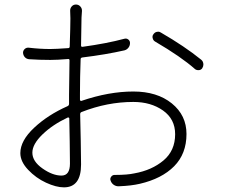

<svg xmlns="http://www.w3.org/2000/svg" viewBox="-20 -808 986 843"><path d="M250 -37.1Q287.1 -37.1 287.1 -89.8Q287.1 -113.3 286.1 -186.5Q285.2 -259.8 284.2 -288.1Q284.2 -290 282.2 -291.5Q280.3 -293 277.3 -292Q210.9 -260.7 166.5 -217.8Q122.1 -174.8 122.1 -137.7Q122.1 -99.6 166.5 -68.4Q210.9 -37.1 250 -37.1ZM331.1 -396.5V-370.1Q331.1 -367.2 333.5 -365.7Q335.9 -364.3 337.9 -365.2Q458 -406.2 565.4 -406.2Q669.9 -406.2 734.4 -354Q798.8 -301.8 798.8 -219.7Q798.8 -132.8 744.6 -78.1Q690.4 -23.4 593.8 -1Q555.7 7.8 502.9 9.8Q490.2 10.7 480 3.9Q469.7 -2.9 465.8 -14.6Q461.9 -23.4 467.8 -31.7Q473.6 -40 483.4 -40Q485.4 -40 487.3 -40Q539.1 -40 570.3 -46.9Q646.5 -60.5 697.8 -103.5Q749 -146.5 749 -218.8Q749 -285.2 695.8 -322.8Q642.6 -360.4 565.4 -360.4Q451.2 -360.4 338.9 -316.4Q332 -314.5 332 -306.6Q333 -268.6 334.5 -189.9Q335.9 -111.3 335.9 -85.9Q335.9 14.6 260.7 14.6Q226.6 14.6 182.1 -5.9Q137.7 -26.4 103.5 -62.5Q69.3 -98.6 69.3 -135.7Q69.3 -190.4 129.9 -247.1Q190.4 -303.7 276.4 -341.8Q283.2 -344.7 283.2 -352.5V-391.6Q283.2 -439.5 285.2 -543Q285.2 -549.8 278.3 -548.8Q231.4 -544.9 201.2 -544.9Q152.3 -544.9 108.4 -547.9Q96.7 -548.8 89.4 -556.6Q82 -564.5 81.1 -576.2Q81.1 -585.9 88.4 -592.8Q95.7 -599.6 106.4 -598.6Q155.3 -592.8 200.2 -592.8Q224.6 -592.8 279.3 -596.7Q286.1 -596.7 286.1 -604.5Q289.1 -692.4 289.1 -727.5Q289.1 -743.2 288.1 -758.8Q287.1 -770.5 294.4 -779.3Q301.8 -788.1 313.5 -788.1Q325.2 -788.1 333 -779.3Q340.8 -770.5 339.8 -758.8Q338.9 -748 337.9 -730.5Q337.9 -691.4 335.9 -609.4Q335 -601.6 342.8 -602.5Q449.2 -617.2 525.4 -637.7Q535.2 -640.6 543 -634.8Q550.8 -628.9 550.8 -619.1Q550.8 -607.4 543.9 -598.6Q537.1 -589.8 526.4 -586.9Q445.3 -568.4 341.8 -555.7Q334 -554.7 334 -547.9Q331.1 -468.8 331.1 -396.5ZM660.2 -626Q652.3 -630.9 650.4 -640.6Q649.4 -642.6 649.4 -645.5Q649.4 -652.3 653.3 -657.2Q659.2 -666 668 -668Q671.9 -668.9 674.8 -668.9Q680.7 -668.9 686.5 -665Q791 -604.5 863.3 -545.9Q873 -538.1 873 -524.4Q873 -516.6 868.2 -508.8Q863.3 -501 853.5 -500Q851.6 -500 850.6 -500Q841.8 -500 835.9 -504.9Q775.4 -558.6 660.2 -626Z"/></svg>

Font: Gen Jyuu Gothic P Light
Style: Regular
Weight: 200
Designer: [Source Han Sans]
Ryoko NISHIZUKA  (kana & ideographs); Paul D. Hunt (Latin, Greek & Cyrillic); Wenlong ZHANG  (bopomofo
Version: Version 1.002.20150607